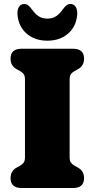

<svg xmlns="http://www.w3.org/2000/svg" viewBox="-20 -945 476 965"><path d="M330 -155Q330 -137 336.2 -128Q342.5 -119 355 -112L370.5 -103.5Q402.5 -86.5 402.5 -50Q402.5 0 347 0H88.5Q33 0 33 -50Q33 -86.5 65 -103.5L80.5 -112Q93 -119 99.2 -128Q105.5 -137 105.5 -155V-545Q105.5 -563 99.2 -572Q93 -581 80.5 -588L65 -596.5Q33 -613.5 33 -650Q33 -700 88.5 -700H347Q402.5 -700 402.5 -650Q402.5 -613.5 370.5 -596.5L355 -588Q342.5 -581 336.2 -572Q330 -563 330 -545ZM218 -851.5Q243.5 -851.5 261.2 -863Q279 -874.5 295 -897Q304.5 -910.5 313.5 -917.8Q322.5 -925 333.5 -925Q351.5 -925 360.8 -909.8Q370 -894.5 368 -870.5Q362.5 -810.5 321.5 -775.5Q280.5 -740.5 218 -740.5Q155.5 -740.5 114.5 -775.5Q73.5 -810.5 68 -870.5Q66 -894.5 75 -909.8Q84 -925 102 -925Q113.5 -925 122.2 -917.8Q131 -910.5 141 -897Q157 -874.5 174.8 -863Q192.5 -851.5 218 -851.5Z"/></svg>

Font: Fraunces 72pt S100 Black
Style: Regular
Weight: 900
Version: Version 1.000; ttfautohint (v1.8.3)